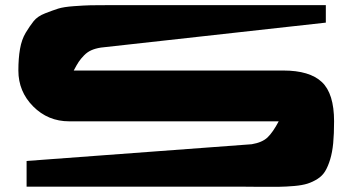

<svg xmlns="http://www.w3.org/2000/svg" viewBox="-20 -720 1362 740"><path d="M1071.8 -448.2Q1173.3 -448.2 1220.5 -403.8Q1267.6 -359.4 1267.6 -252.4Q1267.6 -204.1 1264.2 -168.2Q1260.7 -132.3 1252.4 -105.2Q1244.1 -78.1 1233.2 -60.1Q1222.2 -42 1203.6 -30.3Q1185.1 -18.6 1165 -12.2Q1145 -5.9 1114.5 -3.2Q1084 -0.5 1053 0Q1022 0.5 978 0Q939 -0.5 918 -0.5H82.5V-99.6L950.2 -164.1Q990.7 -170.9 1011.2 -190.4Q1031.7 -210 1054.2 -252.4H246.6Q165 -252.4 107.9 -309.8Q50.8 -367.2 50.8 -448.2Q50.8 -494.6 57.1 -531.2Q63.5 -567.9 79.1 -593.8Q94.7 -619.6 109.6 -638.4Q124.5 -657.2 154.1 -668.7Q183.6 -680.2 204.3 -686.8Q225.1 -693.4 265.4 -696.3Q305.7 -699.2 329.3 -699.7Q353 -700.2 400.9 -700.2H1235.8V-632.8L368.7 -536.6Q347.2 -533.2 331.5 -526.1Q315.9 -519 303.7 -506.3Q291.5 -493.7 283.4 -481.7Q275.4 -469.7 264.2 -448.2Z"/></svg>

Font: Donpoligrafbum
Style: Bold
Weight: 700
Designer: Sasha Pavljenko
Version: Version 1.002;Fontself Maker 3.5.8